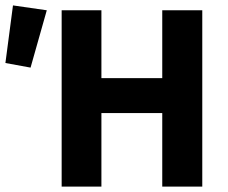

<svg xmlns="http://www.w3.org/2000/svg" viewBox="-32 -690 844 710"><path d="M196 0H343V-272H568V0H716V-652H568V-401H343V-652H196ZM-12 -457 81 -440 141 -652 16 -670Z"/></svg>

Font: Giro Sans Regular
Style: Bold
Weight: 700
Designer: Paul D. Hunt
Foundry: Adobe Systems Incorporated
Version: Version 1.000;PS 1.0;hotconv 1.0.88;makeotf.lib2.5.647800